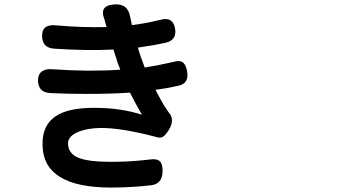

<svg xmlns="http://www.w3.org/2000/svg" viewBox="-20 -801 1540 875"><path d="M485.4 53.7Q177.7 53.7 173.8 -138.7Q170.9 -242.2 252.9 -282.2Q307.6 -309.6 410.2 -309.6Q529.3 -309.6 627 -278.3Q597.7 -328.1 572.3 -378.9Q486.3 -373 375 -373Q282.2 -373 208 -377Q156.2 -379.9 153.3 -430.7Q152.3 -460.9 169.9 -474.6Q187.5 -488.3 218.8 -485.4Q386.7 -473.6 528.3 -483.4L515.6 -516.6Q512.7 -528.3 504.9 -549.8Q499 -567.4 497.1 -575.2Q375 -569.3 228.5 -579.1Q174.8 -582 171.9 -631.8Q168 -692.4 235.4 -685.5Q354.5 -674.8 465.8 -677.7Q462.9 -687.5 458 -705.1Q455.1 -713.9 454.1 -718.8Q454.1 -719.7 453.1 -720.7Q435.5 -774.4 495.1 -780.3Q562.5 -788.1 573.2 -724.6Q575.2 -711.9 581.1 -686.5Q639.6 -693.4 711.9 -710.9Q769.5 -726.6 778.3 -668Q785.2 -620.1 739.3 -607.4Q678.7 -593.8 608.4 -584Q611.3 -572.3 619.1 -549.8Q622.1 -542 623 -538.1L639.6 -493.2Q701.2 -502.9 772.5 -519.5Q800.8 -527.3 814.5 -515.6Q828.1 -504.9 833 -473.6Q841.8 -420.9 793 -410.2Q736.3 -397.5 688.5 -391.6Q719.7 -331.1 737.3 -305.7Q739.3 -302.7 742.2 -298.8Q746.1 -293 748 -290Q763.7 -273.4 763.7 -251Q762.7 -228.5 748 -207L747.1 -205.1Q734.4 -186.5 726.6 -180.7Q714.8 -170.9 698.2 -174.8Q690.4 -176.8 672.9 -181.6Q527.3 -218.8 436.5 -217.8Q381.8 -216.8 341.8 -202.1Q290 -182.6 290 -147.5Q290 -100.6 339.8 -81.1Q384.8 -63.5 484.4 -63.5Q579.1 -63.5 663.1 -74.2Q696.3 -79.1 709.5 -64.9Q722.7 -50.8 720.7 -15.6Q717.8 36.1 670.9 43Q580.1 53.7 485.4 53.7Z"/></svg>

Font: Bpmf GenSen Rounded B
Style: B
Weight: 700
Foundry: But Ko
Version: Version 1.320